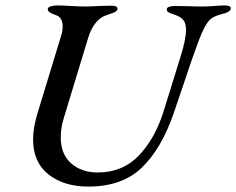

<svg xmlns="http://www.w3.org/2000/svg" viewBox="-20 -674 871 708"><path d="M102 -160Q102 -201 117 -252L206 -544Q211 -559 211 -577Q211 -611 184 -619Q156 -628 156 -640Q156 -647 167 -650.5Q178 -654 192 -654Q207 -654 241 -652Q275 -650 294 -650Q311 -650 347 -652L390 -653Q416 -653 413 -640Q412 -634 404.5 -630Q397 -626 386 -622.5Q375 -619 370 -617Q351 -611 333.5 -590.5Q316 -570 305 -534L215 -238Q204 -202 204 -168Q204 -105 242.5 -71.5Q281 -38 340 -38Q433 -38 493 -101.5Q553 -165 584 -266L625 -398L646 -466Q666 -530 666 -564Q666 -589 655.5 -601Q645 -613 623 -620Q608 -625 601 -629Q594 -633 595 -640Q595 -646 604 -649Q613 -652 626 -652L681 -651Q698 -650 728 -650Q745 -650 771 -652Q797 -654 808 -654Q831 -654 831 -643Q831 -629 794 -621Q773 -615 761 -607Q749 -599 737 -578Q725 -557 709 -514Q687 -455 652 -349L620 -255Q575 -125 502.5 -55.5Q430 14 306 14Q215 14 158.5 -31Q102 -76 102 -160Z"/></svg>

Font: EB Garamond Medium
Style: Italic
Weight: 500
Italic angle: -17.2°
Designer: Georg Duffner and Octavio Pardo
Foundry: Georg Duffner
Version: Version 1.000